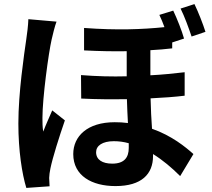

<svg xmlns="http://www.w3.org/2000/svg" viewBox="-20 -862 1040 941"><path d="M987 -706C975 -744 952 -803 933 -842L865 -820C885 -780 904 -727 919 -683ZM119 -768C118 -736 113 -698 109 -671C98 -595 70 -407 70 -257C70 -123 88 -10 109 59L223 51C222 37 221 20 221 10C221 -1 224 -22 227 -36C238 -90 270 -191 298 -272L236 -321C222 -288 205 -252 192 -217C188 -237 188 -264 188 -284C188 -383 218 -602 233 -668C237 -686 249 -736 257 -756ZM611 -137C611 -90 589 -60 530 -60C482 -60 451 -79 451 -116C451 -148 482 -170 538 -170C562 -170 586 -167 611 -160ZM885 -508C833 -502 777 -496 717 -493V-616C755 -618 791 -621 824 -625V-654L882 -673C871 -712 848 -770 829 -810L761 -789C770 -771 778 -750 786 -729C679 -718 553 -713 392 -725V-615C469 -611 538 -610 601 -611V-488C529 -486 454 -488 377 -494L378 -379C454 -375 530 -375 602 -376C603 -337 605 -297 607 -259C586 -262 564 -263 542 -263C408 -263 339 -194 339 -107C339 0 431 50 546 50C674 50 730 -9 730 -97V-107C777 -78 822 -40 863 1L928 -107C890 -141 822 -197 725 -231C722 -277 719 -326 718 -380C780 -383 836 -387 885 -393Z"/></svg>

Font: Noto Sans Mono CJK JP Bold
Style: Regular
Weight: 700
Designer: Ryoko NISHIZUKA (kana & ideographs); Paul D. Hunt (Latin, Greek & Cyrillic); Wenlong ZHANG (bopomofo); Sandoll Communica
Foundry: Adobe Systems Incorporated
Version: Version 1.004;PS 1.004;hotconv 1.0.82;makeotf.lib2.5.63406